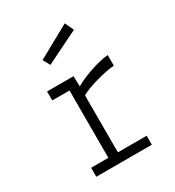

<svg xmlns="http://www.w3.org/2000/svg" viewBox="-173 -821 846 926"><g transform="rotate(-30 250.0 -358.5)"><path d="M91 -425V-475H238L240 -417Q272 -437 330 -457Q388 -477 432 -481V-422Q391 -419 330.5 -402Q270 -385 240 -367V-50H400V0H91V-50H187V-425ZM148 -617 329 -717 352 -668 169 -578Z"/></g></svg>

Font: Lekton
Style: Regular
Weight: 400
Designer: Paolo Mazzetti, Luciano Perondi, Raffaele Flato, Elena Papassissa, Emilio Macchia, Michela Povoleri, Tobias Seemiller, R
Version: Version 34.000